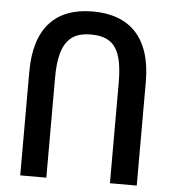

<svg xmlns="http://www.w3.org/2000/svg" viewBox="-52 -759 720 806"><g transform="rotate(5 308.5 -356.0)"><path d="M554 0V-437C554 -623 463 -712 307 -712C150 -712 63 -621 63 -437V0H173V-422C173 -578 227 -615 308 -615C405 -615 441 -562 441 -422V0Z"/></g></svg>

Font: Mint Spirit
Style: Bold
Weight: 700
Designer: HARENDAL Hirwen
Foundry: Arkandis Digital Foundry.
Version: Version 1.004;FFEdit